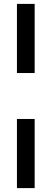

<svg xmlns="http://www.w3.org/2000/svg" viewBox="-20 -730 258 986"><path d="M67 -710H158V-355H67ZM67 -119H158V236H67Z"/></svg>

Font: Reem Kufi
Style: Regular
Weight: 400
Designer: Khaled Hosny
Version: Version 1.6